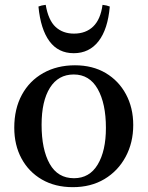

<svg xmlns="http://www.w3.org/2000/svg" viewBox="-20 -762 611 794"><path d="M281 12Q208 12 153.5 -19.5Q99 -51 69 -106.5Q39 -162 39 -234Q39 -312 70.5 -370Q102 -428 159 -460Q216 -492 290 -492Q363 -492 417 -460Q471 -428 501 -372Q531 -316 531 -245Q531 -172 499.5 -113.5Q468 -55 412 -21.5Q356 12 281 12ZM152 -246Q152 -144 185.5 -84.5Q219 -25 286 -25Q350 -25 384 -81.5Q418 -138 418 -233Q418 -334 384 -394Q350 -454 285 -454Q221 -454 186.5 -399Q152 -344 152 -246ZM169 -742Q180 -678 210 -650.5Q240 -623 286 -623Q335 -623 365.5 -652.5Q396 -682 404 -742Q422 -740 434 -735Q426 -641 387.5 -591.5Q349 -542 285 -542Q221 -542 184.5 -591.5Q148 -641 139 -735Q151 -740 169 -742Z"/></svg>

Font: Tiro Kannada
Style: Regular
Weight: 400
Designer: Kannada: John Hudson & Fiona Ross. Latin: John Hudson.
Foundry: Tiro Typeworks Ltd.
Version: Version 1.52